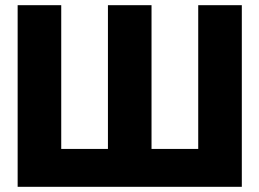

<svg xmlns="http://www.w3.org/2000/svg" viewBox="-20 -720 1000 740"><path d="M564 -700V-146H744V-700H912V0H48V-700H216V-146H396V-700Z"/></svg>

Font: Tektur
Style: Bold
Weight: 700
Designer: Adam Jagosz
Foundry: Adam Jagosz
Version: Version 1.005;gftools[0.9.30]